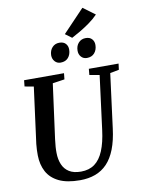

<svg xmlns="http://www.w3.org/2000/svg" viewBox="-120 -1247 979 1336"><g transform="rotate(-10 369.5 -579.5)"><path d="M670.5 -688 621 -306Q610.5 -221.5 587 -161.2Q563.5 -101 527.5 -63.2Q491.5 -25.5 443.2 -7.8Q395 10 335 10Q242.5 10 185.5 -18Q128.5 -46 102 -95.8Q75.5 -145.5 74.5 -211Q74.5 -229.5 75 -249.8Q75.5 -270 78 -291L130.5 -688L67 -699.5L71.5 -743H353.5L349 -700L264.5 -687.5L212.5 -301Q209 -273.5 207.2 -249Q205.5 -224.5 206 -205Q206.5 -159.5 221.5 -123.8Q236.5 -88 268.5 -68Q300.5 -48 352 -48Q409.5 -48 448.5 -76.5Q487.5 -105 511.5 -162.8Q535.5 -220.5 546.5 -307.5L595.5 -687.5L525 -700L529 -743H739L733.5 -700ZM343.5 -819.5Q319 -819.5 303 -837.2Q287 -855 287 -881.5Q288 -915 307.5 -936.2Q327 -957.5 358 -957.5Q387.5 -957.5 402.8 -940.5Q418 -923.5 417.5 -898.5Q417 -864 397.8 -841.8Q378.5 -819.5 343.5 -819.5ZM529.5 -819.5Q504.5 -819.5 488.8 -837.2Q473 -855 473.5 -881.5Q474 -915 493.5 -936.2Q513 -957.5 544 -957.5Q573 -957.5 588.2 -940.5Q603.5 -923.5 603 -898.5Q602.5 -864 583.2 -841.8Q564 -819.5 529.5 -819.5ZM452.5 -975.5 406.5 -1009.5 558.5 -1169 643 -1106.5Q616.5 -1079 582 -1054.2Q547.5 -1029.5 513.5 -1009.5Q479.5 -989.5 452.5 -975.5Z"/></g></svg>

Font: Merriweather 36pt SemiBold
Style: Italic
Weight: 600
Italic angle: -7.8°
Version: Version 2.101